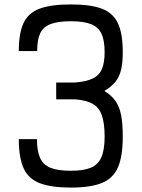

<svg xmlns="http://www.w3.org/2000/svg" viewBox="-20 -834 640 868"><path d="M300 14Q211 14 159.5 -6Q108 -26 86.5 -74Q65 -122 65 -205H147Q147 -151 161.5 -119.5Q176 -88 209.5 -75Q243 -62 300 -62Q358 -62 391 -76Q424 -90 438.5 -123.5Q453 -157 453 -216Q453 -277 440.5 -312.5Q428 -348 399 -364.5Q370 -381 319 -385H234V-461H319Q370 -465 399 -479Q428 -493 440.5 -521.5Q453 -550 453 -598Q453 -652 438.5 -682Q424 -712 391 -725Q358 -738 300 -738Q243 -738 209.5 -725.5Q176 -713 162 -684Q148 -655 148 -603H65Q65 -684 86.5 -730Q108 -776 159.5 -795Q211 -814 300 -814Q390 -814 441 -794.5Q492 -775 513.5 -728Q535 -681 535 -598Q535 -551 527.5 -519Q520 -487 502 -464.5Q484 -442 452 -423Q484 -403 502 -377.5Q520 -352 527.5 -313.5Q535 -275 535 -216Q535 -128 513.5 -78Q492 -28 441 -7Q390 14 300 14Z"/></svg>

Font: Victor Mono Thin Medium
Style: Regular
Weight: 500
Monospace: yes
Version: Version 1.561;gftools[0.9.30]